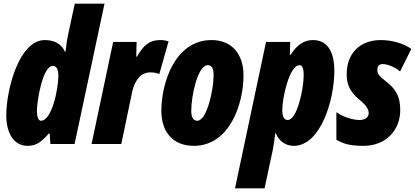

<svg xmlns="http://www.w3.org/2000/svg" viewBox="-20 -780 2248 1040"><path d="M129 10C180 10 206 -14 245 -57H249L253 0H384L546 -760H385L348 -588C344 -571 339 -538 335 -500H332C311 -546 269 -563 223 -563C82 -563 14 -291 14 -156C14 -54 58 10 129 10ZM202 -126C188 -126 180 -145 180 -181C180 -229 210 -423 266 -423C286 -423 296 -406 296 -370C296 -295 260 -126 202 -126Z M476 0H637L695 -278C707 -338 739 -388 794 -388C812 -388 828 -385 843 -379L893 -556C873 -562 861 -563 848 -563C791 -563 758 -537 722 -473H718L720 -553H593Z M1030 10C1223 10 1299 -216 1299 -372C1299 -488 1235 -563 1126 -563C925 -563 854 -326 854 -181C854 -62 919 10 1030 10ZM1049 -126C1026 -126 1016 -146 1016 -180C1016 -261 1051 -427 1105 -427C1128 -427 1137 -409 1137 -372C1137 -292 1100 -126 1049 -126Z M1253 240H1413L1458 30C1461 13 1467 -21 1471 -58H1474C1492 -15 1527 10 1571 10C1716 10 1791 -237 1791 -396C1791 -510 1746 -563 1676 -563C1630 -563 1592 -542 1554 -483H1550L1552 -553H1421ZM1539 -130C1519 -130 1509 -147 1509 -184C1509 -249 1547 -427 1603 -427C1617 -427 1625 -409 1625 -372C1625 -295 1588 -130 1539 -130Z M1949 10C2075 10 2148 -80 2148 -183C2148 -262 2121 -299 2073 -337C2027 -373 2024 -384 2024 -403C2024 -423 2035 -433 2053 -433C2072 -433 2113 -422 2147 -393L2208 -515C2169 -543 2107 -563 2043 -563C1920 -563 1858 -481 1858 -379C1858 -333 1867 -289 1927 -240C1971 -204 1977 -183 1977 -166C1977 -142 1954 -130 1927 -130C1892 -130 1842 -145 1802 -172V-23C1842 0 1877 10 1949 10Z"/></svg>

Font: Noto Sans UI Condensed Black
Style: Italic
Weight: 900
Width: 3
Italic angle: -192°
Designer: Monotype Design Team
Foundry: Monotype Imaging Inc.
Version: Version 1.901